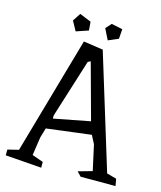

<svg xmlns="http://www.w3.org/2000/svg" viewBox="-124 -934 865 1031"><g transform="rotate(15 308.0 -418.0)"><path d="M3 0ZM615 0H421L398 -24L476 -46L445 -187L421 -233L173 -202L157 -148L142 -46L204 -24V8L3 -7V-39L64 -54L250 -706L359 -690L554 -54L608 -39ZM398 -302 313 -613 298 -605 196 -280V-263ZM432 -823 428 -769 372 -745 342 -805 370 -836ZM257 -818 261 -770 193 -747 164 -800 193 -844Z"/></g></svg>

Font: Underdog
Style: Regular
Weight: 400
Designer: Sergey Steblina
Foundry: Sergey Steblina, Jovanny Lemonad
Version: Version 1.001; ttfautohint (v0.9)